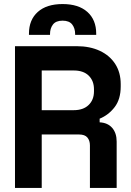

<svg xmlns="http://www.w3.org/2000/svg" viewBox="-20 -928 648 948"><path d="M54 0V-700H358Q424 -700 473 -677Q522 -654 549 -612Q576 -570 576 -513V-501Q576 -438 546 -399Q516 -360 472 -342V-324Q512 -322 534 -296.5Q556 -271 556 -229V0H424V-210Q424 -234 411.5 -249Q399 -264 370 -264H186V0ZM186 -384H344Q391 -384 417.5 -409.5Q444 -435 444 -477V-487Q444 -529 418 -554.5Q392 -580 344 -580H186ZM123 -756V-762Q123 -830 166.5 -869Q210 -908 289 -908Q368 -908 411.5 -869Q455 -830 455 -762V-756H351V-760Q351 -788 336.5 -807Q322 -826 289 -826Q256 -826 241.5 -807Q227 -788 227 -760V-756Z"/></svg>

Font: Space Grotesk Frontify
Style: Bold
Weight: 700
Designer: Florian Karsten
Version: Version 2.000